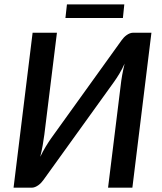

<svg xmlns="http://www.w3.org/2000/svg" viewBox="-20 -872 753 892"><path d="M683.5 -720 595 0H482L540.5 -473.5Q543 -497 547.5 -522.5Q552 -548 559 -576.5Q547.5 -551 534.5 -529.5Q521.5 -508 510 -492L181.5 -35.5Q177 -29 171 -22.8Q165 -16.5 158 -11.5Q151 -6.5 143 -3.2Q135 0 127 0H43L131.5 -720H244.5L186 -246.5Q183 -223.5 178.5 -197.8Q174 -172 167 -143.5Q179 -168.5 192 -190Q205 -211.5 216.5 -228L545 -685Q549.5 -691.5 555.5 -697.8Q561.5 -704 568.5 -709Q575.5 -714 583.2 -717Q591 -720 599 -720ZM291 -851.5H557.5L551 -788.5H284Z"/></svg>

Font: Lato SemiBold
Style: Italic
Weight: 600
Italic angle: -7°
Designer: Lukasz Dziedzic with Adam Twardoch and Botio Nikoltchev
Foundry: tyPoland Lukasz Dziedzic
Version: Version 2.015; 2015-08-06; http://www.latofonts.com/